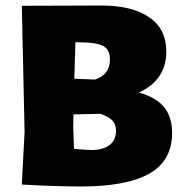

<svg xmlns="http://www.w3.org/2000/svg" viewBox="-20 -668 666 695"><path d="M348 -648Q458 -648 520 -605.5Q582 -563 582 -482Q582 -379 483 -333Q546 -315 574.5 -279.5Q603 -244 603 -187Q603 -86 520.5 -39.5Q438 7 274 7Q183 7 59 0L69 -190L59 -647ZM262 -515H253L249 -383L324 -380Q378 -398 378 -453Q378 -488 353.5 -501.5Q329 -515 262 -515ZM245 -210 248 -129Q298 -125 312 -125Q353 -125 376.5 -143Q400 -161 400 -195Q400 -218 386.5 -232Q373 -246 343 -256L246 -254Z"/></svg>

Font: Alegreya Sans Black
Style: Regular
Weight: 900
Designer: Juan Pablo del Peral
Foundry: Huerta Tipografica
Version: Version 2.007